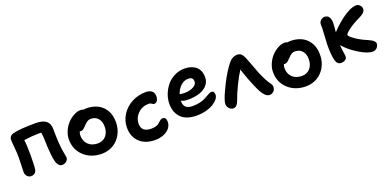

<svg xmlns="http://www.w3.org/2000/svg" viewBox="-9 -1286 4177 2073"><g transform="rotate(-20 2079.0 -250.0)"><path d="M494.1 -34.2Q471.2 -34.2 453.6 -55.2Q436 -76.2 429.2 -109.9Q422.4 -137.7 417.7 -181.4Q413.1 -225.1 411.4 -257.1Q409.7 -289.1 408 -335.7Q406.2 -382.3 405.8 -390.1Q401.9 -430.7 399.9 -439.9H356.9Q298.3 -439.9 200.2 -426.8Q209 -366.7 209 -258.8Q209 -129.9 201.2 -84Q196.8 -62 179.9 -48.6Q163.1 -35.2 139.2 -35.2Q111.8 -35.2 93.5 -55.7Q75.2 -76.2 75.2 -106Q75.2 -126.5 77.6 -187Q80.1 -247.6 80.1 -273.9Q80.1 -323.2 73.5 -387.7Q66.9 -452.1 66.9 -479Q66.9 -499 80.3 -515.1Q93.8 -531.2 116.2 -536.1Q194.8 -557.1 376 -557.1Q456.1 -557.1 495.6 -526.9Q535.2 -496.6 535.2 -433.1Q535.2 -239.3 558.1 -136.2Q564.9 -103 564.9 -96.2Q564.9 -69.8 544.2 -52Q523.4 -34.2 494.1 -34.2Z M940.9 -1Q815.9 -1 735.4 -75.9Q654.8 -150.9 654.8 -267.1Q654.8 -317.4 676.8 -366Q698.7 -414.6 731.9 -448.5Q765.1 -482.4 804.7 -503.2Q844.2 -523.9 878.9 -523.9Q899.9 -523.9 912.1 -517.1Q926.8 -520 940.9 -520Q1060.5 -520 1128.7 -453.1Q1196.8 -386.2 1196.8 -271Q1196.8 -195.3 1163.3 -133.3Q1129.9 -71.3 1071 -36.1Q1012.2 -1 940.9 -1ZM786.1 -265.1Q786.1 -199.7 827.1 -160.4Q868.2 -121.1 936 -121.1Q994.6 -121.1 1030.3 -161.6Q1065.9 -202.1 1065.9 -268.1Q1065.9 -327.1 1035.4 -362.1Q1004.9 -397 953.1 -397Q929.7 -397 913.8 -387Q897.9 -377 874 -353Q870.1 -349.1 861.1 -339.8Q852.1 -330.6 849.1 -327.9Q846.2 -325.2 839.6 -319.8Q833 -314.5 828.9 -313Q824.7 -311.5 818.4 -309.8Q812 -308.1 804.7 -308.1Q797.9 -308.1 794.9 -309.1Q786.1 -288.1 786.1 -265.1Z M1531.7 56.2Q1417 56.2 1352.3 -6.3Q1287.6 -68.8 1287.6 -172.9Q1287.6 -252.9 1331.5 -320.8Q1375.5 -388.7 1449.2 -427.2Q1522.9 -465.8 1608.4 -465.8Q1651.4 -465.8 1677 -445.6Q1702.6 -425.3 1702.6 -384.8Q1702.6 -354 1689.2 -334Q1675.8 -314 1653.3 -314Q1641.1 -314 1628.2 -325Q1615.2 -335.9 1596.7 -335.9Q1522 -335.9 1471.2 -286.4Q1420.4 -236.8 1420.4 -167Q1420.4 -122.6 1447.8 -97.9Q1475.1 -73.2 1532.7 -73.2Q1562.5 -73.2 1584.7 -79.8Q1606.9 -86.4 1618.9 -95.9Q1630.9 -105.5 1640.1 -114.7Q1649.4 -124 1659.7 -130.6Q1669.9 -137.2 1682.6 -137.2Q1723.6 -137.2 1723.6 -85Q1723.6 -23.9 1669.2 16.1Q1614.7 56.2 1531.7 56.2Z M2045.9 -38.1Q1925.3 -38.1 1865.5 -97.7Q1805.7 -157.2 1805.7 -257.8Q1805.7 -311.5 1825.9 -365.2Q1846.2 -418.9 1881.6 -462.6Q1917 -506.3 1971.2 -533.7Q2025.4 -561 2087.9 -561Q2170.4 -561 2219 -518.8Q2267.6 -476.6 2267.6 -397Q2267.6 -343.3 2232.9 -305.4Q2198.2 -267.6 2142.1 -249.8Q2085.9 -231.9 2014.6 -231.9Q1960.9 -231.9 1933.6 -249V-241.2Q1933.6 -197.3 1957.5 -173.6Q1981.4 -149.9 2036.6 -149.9Q2078.6 -149.9 2114.3 -157.7Q2149.9 -165.5 2172.9 -176.5Q2195.8 -187.5 2214.1 -198.5Q2232.4 -209.5 2247.6 -217.3Q2262.7 -225.1 2274.9 -225.1Q2292.5 -225.1 2300.5 -214.4Q2308.6 -203.6 2308.6 -181.2Q2308.6 -156.7 2288.3 -131.3Q2268.1 -106 2234.1 -85.2Q2200.2 -64.5 2150.1 -51.3Q2100.1 -38.1 2045.9 -38.1ZM2087.9 -443.8Q2040 -443.8 2002 -408.4Q1963.9 -373 1945.8 -317.9Q1950.2 -317.4 1959.7 -316.2Q1969.2 -314.9 1980 -314Q1990.7 -313 2002 -313Q2061 -313 2102.8 -335.7Q2144.5 -358.4 2144.5 -392.1Q2144.5 -418.9 2131.3 -431.4Q2118.2 -443.8 2087.9 -443.8Z M2441.9 23.9Q2413.6 23.9 2393.1 1.5Q2372.6 -21 2372.6 -49.8Q2372.6 -69.3 2386.2 -107.4Q2399.9 -145.5 2414.8 -177.2Q2429.7 -209 2454.6 -259.8Q2480.5 -312.5 2513.7 -366Q2546.9 -419.4 2573.7 -452.1Q2616.2 -506.8 2674.8 -506.8Q2702.6 -506.8 2719.5 -491.5Q2736.3 -476.1 2752.4 -440.9Q2764.2 -414.1 2789.1 -344.7Q2814 -275.4 2827.6 -242.2Q2871.1 -141.6 2902.8 -98.1Q2915 -83 2919.9 -72Q2924.8 -61 2924.8 -45.9Q2924.8 -17.6 2905 2.2Q2885.3 22 2857.9 22Q2802.7 22 2751.5 -88.9Q2732.4 -127 2701.9 -206.1Q2671.4 -285.2 2652.8 -344.2Q2615.7 -287.6 2573.5 -200.9Q2531.2 -114.3 2504.9 -39.1Q2481.9 23.9 2441.9 23.9Z M3260.7 68.8Q3135.7 68.8 3055.2 -5.9Q2974.6 -80.6 2974.6 -196.8Q2974.6 -247.1 2996.6 -295.7Q3018.6 -344.2 3051.8 -378.4Q3085 -412.6 3124.5 -433.3Q3164.1 -454.1 3198.7 -454.1Q3218.8 -454.1 3231.9 -446.8Q3249 -450.2 3260.7 -450.2Q3380.4 -450.2 3448.5 -383.3Q3516.6 -316.4 3516.6 -201.2Q3516.6 -125.5 3483.2 -63.5Q3449.7 -1.5 3390.9 33.7Q3332 68.8 3260.7 68.8ZM3106 -195.8Q3106 -129.9 3146.7 -90.8Q3187.5 -51.8 3255.9 -51.8Q3314.5 -51.8 3350.1 -92.3Q3385.7 -132.8 3385.7 -199.2Q3385.7 -257.8 3355.2 -292.5Q3324.7 -327.1 3272.9 -327.1Q3249.5 -327.1 3233.6 -317.1Q3217.8 -307.1 3193.8 -283.2Q3188.5 -278.3 3178.5 -268.1Q3168.5 -257.8 3164.8 -254.4Q3161.1 -251 3153.8 -245.8Q3146.5 -240.7 3139.9 -239.3Q3133.3 -237.8 3124.5 -237.8Q3117.7 -237.8 3114.7 -238.8Q3106 -217.8 3106 -195.8Z M3701.7 -39.1Q3656.7 -39.1 3641.6 -95.5Q3626.5 -151.9 3626.5 -273.9Q3626.5 -298.3 3631.6 -366Q3636.7 -433.6 3636.7 -464.8Q3636.7 -470.2 3636.2 -482.4Q3635.7 -494.6 3635.7 -501Q3635.7 -532.2 3656.2 -550.5Q3676.8 -568.8 3701.7 -568.8Q3733.4 -568.8 3750.5 -544.2Q3767.6 -519.5 3767.6 -478Q3767.6 -450.2 3759.3 -369.1Q3780.8 -394 3815.2 -425.8Q3849.6 -457.5 3892.6 -490.7Q3935.5 -523.9 3982.2 -546.4Q4028.8 -568.8 4063.5 -568.8Q4088.4 -568.8 4106 -549.6Q4123.5 -530.3 4123.5 -506.8Q4123.5 -464.4 4047.4 -429.2Q3971.7 -394 3919.2 -354.2Q3866.7 -314.5 3866.7 -299.8Q3866.7 -284.2 3922.4 -244.6Q3978 -205.1 4051.3 -174.8Q4076.2 -163.6 4091.3 -155.3Q4106.4 -147 4119.9 -133.5Q4133.3 -120.1 4133.3 -106Q4133.3 -79.1 4113.5 -58.1Q4093.8 -37.1 4064.5 -37.1Q4003.4 -37.1 3907.7 -96.7Q3812 -156.2 3759.3 -219.2L3754.4 -224.1Q3756.3 -186.5 3762.9 -143.8Q3769.5 -101.1 3769.5 -91.8Q3769.5 -66.9 3749.8 -53Q3730 -39.1 3701.7 -39.1Z"/></g></svg>

Font: Shantell Sans Bouncy
Style: Regular
Weight: 600
Designer: Stephen Nixon, Anya Danilova, Shantell Martin
Foundry: Arrow Type
Version: Version 1.006;[9816181b4]